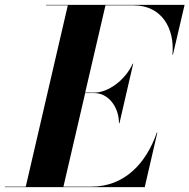

<svg xmlns="http://www.w3.org/2000/svg" viewBox="-68 -770 779 790"><path d="M320.5 -387C377.5 -387 421.5 -330 421.5 -263H423.5L480 -508H478C448 -441 377.5 -389 320.5 -389H282.5L366 -748H481.5C598.5 -748 651.5 -652 641.5 -545H643.5L691.5 -750H121.5V-748H211L38 -2H-47.5V0H527.5L579.5 -225H577.5C533.5 -98 444.5 -2 307.5 -2H193L282.5 -387Z"/></svg>

Font: Bodoni* 96pt
Style: Bold Italic
Weight: 700
Italic angle: -13°
Version: Version 2.3